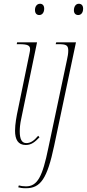

<svg xmlns="http://www.w3.org/2000/svg" viewBox="-20 -761 462 1021"><path d="M189 -681C204 -681 215 -694 215 -715C215 -732 206 -741 193 -741C176 -741 166 -726 166 -708C166 -689 176 -681 189 -681ZM396 -681C409 -681 422 -691 422 -715C422 -732 413 -741 399 -741C383 -741 373 -726 373 -706C373 -689 383 -681 396 -681ZM117 10C147 10 166 -6 190 -31L183 -39C161 -13 143 0 120 0C96 0 85 -21 85 -62C85 -77 86 -100 94 -135L177 -536H71L69 -526H85C128 -526 140 -518 140 -500C140 -494 139 -487 137 -478L76 -181C68 -144 60 -101 60 -66C60 -19 76 10 117 10ZM118 240C196 240 231 189 268 14L384 -536H279L276 -526H292C331 -526 343 -521 343 -492C343 -476 340 -460 336 -442L237 26C206 177 180 230 118 230C104 230 90 228 80 225L77 235C87 238 99 240 118 240Z"/></svg>

Font: Noto Serif Display Condensed Thin
Style: Italic
Weight: 100
Width: 3
Italic angle: -12°
Designer: Monotype Design Team
Foundry: Monotype Imaging Inc.
Version: Version 2.009